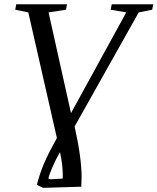

<svg xmlns="http://www.w3.org/2000/svg" viewBox="-20 -675 747 911"><path d="M707 -654.8 702.1 -628.9 638.2 -616.2 334 -74.7Q367.2 73.2 367.2 166L365.7 210.9L184.6 216.3L154.8 202.1Q168 150.4 188.2 102.3Q208.5 54.2 250 -20L114.3 -616.2L52.2 -628.9L57.1 -654.8H297.9L293 -628.9L210.4 -616.2L316.9 -138.2L579.1 -616.2L504.9 -628.9L510.3 -654.8ZM277.8 164.6V156.7Q277.8 105 264.6 46.9Q244.6 81.1 228.8 117.9Q212.9 154.8 209.5 172.4L218.8 175.8L277.3 172.4Z"/></svg>

Font: Tinos
Style: Italic
Weight: 400
Italic angle: -16.333°
Designer: Steve Matteson
Foundry: Monotype Imaging Inc.
Version: Version 1.32